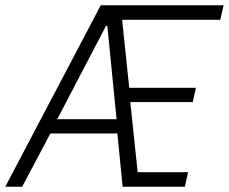

<svg xmlns="http://www.w3.org/2000/svg" viewBox="-44 -708 868 728"><path d="M-24 0 338 -688H804L791 -633H419L446 -375H699L687 -321H450L478 -55H669L657 0H421L401 -202H147L40 0ZM173 -256H398L363 -610H358Z"/></svg>

Font: Saira SemiCondensed Light
Style: Italic
Weight: 300
Width: 4
Italic angle: -12°
Designer: Hector Gatti with collaboration of the Omnibus-Type team
Foundry: Omnibus-Type
Version: Version 1.101